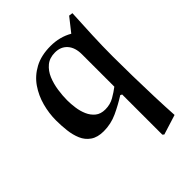

<svg xmlns="http://www.w3.org/2000/svg" viewBox="-226 -643 996 996"><g transform="rotate(-45 271.5 -145.5)"><path d="M490.2 212.9 380.9 247.1 373 240.2V-54.2L363.8 -59.1Q319.8 -31.2 272 -9Q224.1 13.2 170.9 13.2Q126 13.2 98.4 -5.9Q70.8 -24.9 57.4 -56.4Q43.9 -87.9 39.6 -126Q35.2 -164.1 35.2 -202.1Q35.2 -253.9 49.1 -305.4Q63 -356.9 92.5 -399.9Q122.1 -442.9 170.7 -469Q219.2 -495.1 288.1 -495.1Q355 -495.1 409.2 -463.9L467.8 -538.1L488.8 -535.2Q484.9 -459 481.4 -382.1Q478 -305.2 478 -228Q478 -163.1 479.5 -84.5Q481 -5.9 483.6 71.5Q486.3 148.9 490.2 212.9ZM373 -111.8V-349.1Q373 -398.9 348.1 -427Q323.2 -455.1 280.8 -455.1Q240.7 -455.1 214.8 -433.6Q189 -412.1 175 -378.7Q161.1 -345.2 155.5 -306.6Q149.9 -268.1 149.9 -234.9Q149.9 -208 154.1 -178Q158.2 -147.9 169.7 -121.6Q181.2 -95.2 202.1 -78.1Q223.1 -61 256.8 -61Q293 -61 322 -77.9Q351.1 -94.7 373 -111.8Z"/></g></svg>

Font: Aref Ruqaa
Style: Bold
Weight: 700
Designer: Abdullah Aref
Version: Version 1.002